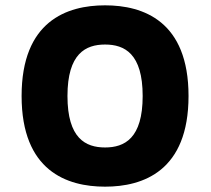

<svg xmlns="http://www.w3.org/2000/svg" viewBox="-20 -694 791 720"><path d="M374 -674C231 -674 61 -615 61 -334C61 -53 231 6 374 6C517 6 687 -53 687 -334C687 -615 517 -674 374 -674ZM374 -141C301 -141 233 -175 233 -334C233 -493 301 -527 374 -527C447 -527 515 -493 515 -334C515 -175 447 -141 374 -141Z"/></svg>

Font: Maven Pro
Style: Black
Weight: 900
Designer: Joe Prince
Foundry: Joe Prince
Version: Version 1.003